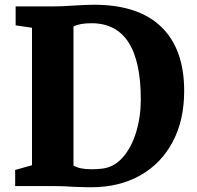

<svg xmlns="http://www.w3.org/2000/svg" viewBox="-20 -785 829 810"><path d="M115 -88V-668L46 -678V-758H206Q228 -758 247 -759Q266 -760 281 -761Q343 -765 377 -765Q563 -765 660 -672Q757 -579 757 -401Q757 -278 708.5 -186.5Q660 -95 571.5 -45Q483 5 364 5Q338 5 288 3Q249 0 209 0H44V-68ZM365 -71Q391 -71 405 -73Q459 -77 497 -120Q535 -163 554.5 -228Q574 -293 574 -365Q574 -687 366 -687Q315 -687 290 -673V-87Q315 -71 365 -71Z"/></svg>

Font: Martel Heavy
Style: Regular
Weight: 900
Designer: Dan Reynolds
Foundry: Dan Reynolds
Version: Version 1.001; ttfautohint (v1.1) -l 5 -r 5 -G 72 -x 0 -D la